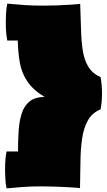

<svg xmlns="http://www.w3.org/2000/svg" viewBox="-20 -885 589 1056"><path d="M16 151Q11 130 9 92.5Q7 55 8.5 15.5Q10 -24 16 -52H79Q79 -112 82.5 -165.5Q86 -219 99.5 -261Q113 -303 142.5 -327Q172 -351 225 -352Q162 -390 130.5 -437Q99 -484 89 -540.5Q79 -597 78 -662H20Q14 -690 12.5 -729.5Q11 -769 13 -806.5Q15 -844 20 -865Q71 -860 117 -857Q163 -854 218 -854Q254 -854 296.5 -855.5Q339 -857 374 -859.5Q409 -862 421 -864Q424 -791 425.5 -726Q427 -661 435 -608.5Q443 -556 465.5 -518.5Q488 -481 533 -461Q541 -419 541 -372Q541 -325 533 -283Q487 -265 463.5 -223Q440 -181 431.5 -122Q423 -63 422.5 6.5Q422 76 420 150Q411 148 387 146.5Q363 145 331.5 143.5Q300 142 267.5 141Q235 140 208 140Q153 140 110 143Q67 146 16 151Z"/></svg>

Font: Oi
Style: Regular
Weight: 400
Designer: Kostas Bartsokas, Mohamad Dakak
Foundry: Foundry5
Version: Version 4.000